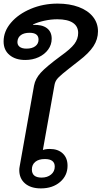

<svg xmlns="http://www.w3.org/2000/svg" viewBox="-24 -1036 564 1066"><path d="M83 -92Q83 -101 85 -111L165 -561Q172 -599 202.5 -632.5Q233 -666 313 -725Q368 -764 389 -792Q410 -820 410 -853Q410 -890 380.5 -909.5Q351 -929 294 -929Q259 -929 222.5 -921Q186 -913 159 -900V-898Q209 -900 236 -880Q263 -860 263 -821Q263 -788 243.5 -761Q224 -734 190.5 -718.5Q157 -703 116 -703Q62 -703 29 -730.5Q-4 -758 -4 -806Q-4 -862 37 -910Q78 -958 147 -987Q216 -1016 296 -1016Q362 -1016 413 -997Q464 -978 492 -943Q520 -908 520 -862Q520 -818 495 -779.5Q470 -741 415 -699Q348 -647 323.5 -626.5Q299 -606 290 -593Q281 -580 278 -561L214 -203Q228 -209 253 -209Q298 -209 324.5 -184Q351 -159 351 -116Q351 -61 309.5 -25.5Q268 10 203 10Q147 10 115 -17.5Q83 -45 83 -92ZM190 -816Q190 -854 140 -854Q110 -854 92.5 -841.5Q75 -829 73 -807Q71 -788 84 -777Q97 -766 123 -766Q154 -766 172 -779.5Q190 -793 190 -816ZM280 -111Q280 -153 225 -153Q191 -153 172 -137.5Q153 -122 153 -95Q153 -50 207 -50Q239 -50 259.5 -67Q280 -84 280 -111Z"/></svg>

Font: Kodchasan SemiBold
Style: Italic
Weight: 600
Italic angle: -10°
Version: Version 1.000; ttfautohint (v1.6)